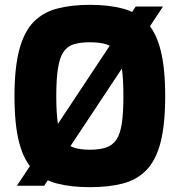

<svg xmlns="http://www.w3.org/2000/svg" viewBox="-20 -769 744 795"><path d="M50 0 542 -742H655L163 0ZM352 6Q275 6 216.5 -9Q158 -24 118.5 -64Q79 -104 59.5 -178Q40 -252 40 -371Q40 -489 60 -563.5Q80 -638 119 -678Q158 -718 216.5 -733.5Q275 -749 352 -749Q430 -749 488.5 -733.5Q547 -718 586 -678Q625 -638 644.5 -563.5Q664 -489 664 -371Q664 -252 644.5 -178Q625 -104 585.5 -64Q546 -24 488 -9Q430 6 352 6ZM352 -149Q393 -149 420 -158.5Q447 -168 462.5 -191.5Q478 -215 484.5 -258.5Q491 -302 491 -371Q491 -442 484.5 -486Q478 -530 462.5 -553.5Q447 -577 420 -585.5Q393 -594 352 -594Q312 -594 285 -585.5Q258 -577 242.5 -553.5Q227 -530 220 -486Q213 -442 213 -371Q213 -302 219.5 -258.5Q226 -215 241.5 -191.5Q257 -168 284 -158.5Q311 -149 352 -149Z"/></svg>

Font: Exo Thin ExtraBold
Style: Regular
Weight: 800
Version: Version 2.000